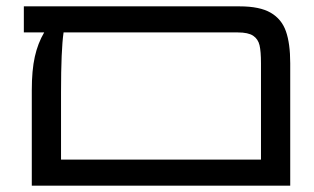

<svg xmlns="http://www.w3.org/2000/svg" viewBox="-20 -584 988 604"><path d="M893 -385V0H80V-300Q80 -363 89.5 -405.5Q99 -448 119 -482H55V-564H734Q797 -564 831.5 -544Q866 -524 879.5 -485.5Q893 -447 893 -385ZM801 -82V-385Q801 -422 796.5 -441.5Q792 -461 776.5 -471.5Q761 -482 728 -482H180Q172 -427 172 -294V-82Z"/></svg>

Font: Fira GO
Style: Regular
Weight: 400
Designer: Carrois Corporate
Foundry: Carrois Corporate GbR
Version: Version 0.300